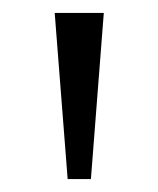

<svg xmlns="http://www.w3.org/2000/svg" viewBox="-20 -734 246 298"><path d="M141.1 -713.9 121.1 -456.1H85L64.9 -713.9Z"/></svg>

Font: Droid Sans TV
Style: Regular
Weight: 300
Version: Version 1.00